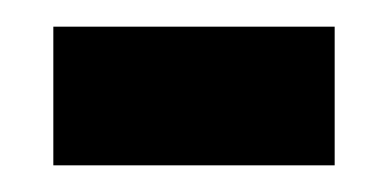

<svg xmlns="http://www.w3.org/2000/svg" viewBox="-20 -700 291 144"><path d="M20 -576V-680H231V-576Z"/></svg>

Font: Bricolage Grotesque 96pt ExtraBold Condensed
Style: Regular
Weight: 800
Width: 3
Version: Version 1.001;gftools[0.9.33.dev8+g029e19f]